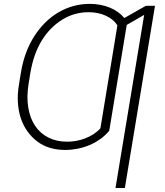

<svg xmlns="http://www.w3.org/2000/svg" viewBox="-20 -757 843 982"><path d="M77.8 -329.2 79.9 -341.3H79.5L87.4 -388.1Q104.8 -492.2 154.8 -571Q179 -609 209.5 -639.7Q240.1 -670.5 276.1 -692.1Q312.1 -713.8 353.3 -725.5Q394.5 -737.2 440.3 -737.2Q468 -737.2 493.6 -732.2Q519.2 -727.3 541.7 -718Q564.3 -708.8 583.1 -695.3Q601.9 -681.8 615.8 -664.8L725.9 -727.3H772.7L618.6 204.5H570.7L717.3 -680.8L628.2 -629.6L538.7 -88.4Q518.5 -63.9 492.5 -45.5Q466.6 -27 437.3 -14.7Q408 -2.5 376.6 3.7Q345.2 9.9 313.9 9.9Q272 9.9 236.7 -0.4Q201.3 -10.7 171.2 -33Q142 -55 120.4 -85.2Q98.7 -115.4 86.3 -152.9Q73.9 -190.3 71.4 -234.7Q68.9 -279.1 77.8 -329.2ZM324.2 -32.3Q346.9 -32.3 370.4 -36.6Q393.8 -40.8 416 -49.4Q438.2 -57.9 458.3 -70.8Q478.3 -83.8 493.6 -100.9L539.4 -379.3H539.8L580.3 -626.8Q570.7 -642.8 555.8 -655.2Q540.8 -667.6 521.7 -676.5Q502.5 -685.4 479.9 -690Q457.4 -694.6 432.9 -694.6Q359.7 -694.6 297.9 -656.2Q234.7 -616.8 193.5 -549.5Q152.3 -482.2 136 -388.1L131.7 -363.6H132.1L126.4 -329.2Q115.4 -261.7 124.5 -207Q133.5 -152.3 159.6 -113.5Q185.7 -74.6 227.6 -53.4Q269.5 -32.3 324.2 -32.3Z"/></svg>

Font: Inter P Extra Light
Style: Italic
Weight: 200
Italic angle: 9.39999°
Designer: Rasmus Andersson
Foundry: rsms
Version: Version 3.018;git-588b23468